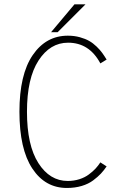

<svg xmlns="http://www.w3.org/2000/svg" viewBox="-20 -874 610 904"><path d="M220.5 -722.5 330.5 -853.5H382.5L251.5 -722.5ZM295 11Q192.5 11 132 -80.8Q71.5 -172.5 71.5 -348Q71.5 -523 134 -614.5Q196.5 -706 299.5 -706Q329.5 -706 355.8 -698.8Q382 -691.5 400 -681.2Q418 -671 434.8 -654.8Q451.5 -638.5 461.2 -625Q471 -611.5 482 -593.5L452.5 -575.5Q400.5 -673 300.5 -673Q216 -673 161.5 -589.2Q107 -505.5 107 -348Q107 -190 160.8 -106Q214.5 -22 299 -22Q328 -22 353.8 -30.2Q379.5 -38.5 398.2 -52.5Q417 -66.5 429.8 -80.2Q442.5 -94 452.5 -109.5L482 -90.5Q469 -71.5 455 -56.5Q441 -41.5 418.8 -24.8Q396.5 -8 364.8 1.5Q333 11 295 11Z"/></svg>

Font: League Mono Narrow Thin
Style: Regular
Weight: 100
Width: 3
Designer: Tyler Finck
Foundry: The League of Moveable Type / Tyler Finck
Version: Version 2.210